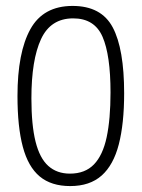

<svg xmlns="http://www.w3.org/2000/svg" viewBox="-20 -620 478 648"><path d="M217 8Q153 8 114 -24.5Q75 -57 57 -124.5Q39 -192 39 -296Q39 -443 82.5 -521.5Q126 -600 225 -600Q322 -600 360.5 -527.5Q399 -455 399 -305Q399 -203 381 -133Q363 -63 323 -27.5Q283 8 217 8ZM216 -34Q267 -34 297 -65Q327 -96 340 -157Q353 -218 353 -308Q353 -434 326 -496Q299 -558 227 -558Q151 -558 118.5 -488Q86 -418 86 -288Q86 -198 100 -142Q114 -86 143 -60Q172 -34 216 -34Z"/></svg>

Font: Yanone Kaffeesatz ExtraLight Light
Style: Regular
Weight: 300
Version: Version 2.003